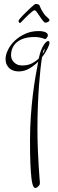

<svg xmlns="http://www.w3.org/2000/svg" viewBox="-20 -370 292 959"><path d="M171.9 -214.8Q185.5 -214.8 194.8 -212.9Q204.1 -210.9 209.5 -207.8Q214.8 -204.6 217 -200.9Q219.2 -197.3 219.2 -193.8Q219.2 -188.5 214.1 -181.6Q209 -174.8 205.1 -174.8Q203.1 -174.8 200 -176.5Q196.8 -178.2 190.7 -179.9Q184.6 -181.6 175.5 -183.3Q166.5 -185.1 152.8 -185.1Q96.7 -185.1 65.9 -160.4Q35.2 -135.7 35.2 -92.8Q35.2 -85.4 38.3 -76.7Q41.5 -67.9 48.1 -60.5Q54.7 -53.2 65.2 -48.1Q75.7 -43 90.8 -43Q119.6 -43 139.9 -53.7Q160.2 -64.5 173.8 -78.1Q173.8 -80.6 174.3 -82.5Q174.8 -84.5 175.8 -86.9Q179.2 -103.5 184.8 -117.9Q190.4 -132.3 196.8 -142.8Q203.1 -153.3 209.5 -159.2Q215.8 -165 220.2 -165Q225.6 -165 226.3 -161.6Q227.1 -158.2 227.1 -155.8Q227.1 -147 217 -126.7Q207 -106.4 189.9 -84Q186 -60.5 182.1 -24.9Q178.2 10.7 174.8 56.6Q171.4 102.5 169.2 157.5Q167 212.4 167 273.9Q167 325.2 168.9 372.8Q170.9 420.4 173.1 457Q175.3 493.7 177.2 516.4Q179.2 539.1 179.2 541Q179.2 547.9 178 551.5Q176.8 555.2 172.9 559.1Q169.9 562 165.8 565.4Q161.6 568.8 157.2 568.8Q151.4 568.8 148.9 564.9Q146 561.5 142.6 550.8Q139.2 540 136.5 514.9Q133.8 489.7 131.8 446.3Q129.9 402.8 129.9 333Q129.9 271.5 133.8 214.1Q137.7 156.7 143.8 106.2Q149.9 55.7 157.2 12.9Q164.6 -29.8 170.9 -62Q150.4 -41.5 125.7 -27.3Q101.1 -13.2 73.2 -13.2Q60.5 -13.2 48.6 -16.8Q36.6 -20.5 27.6 -28.3Q18.6 -36.1 13.2 -47.9Q7.8 -59.6 7.8 -75.2Q7.8 -96.2 19.8 -120.8Q31.7 -145.5 53.5 -166.3Q75.2 -187 105.5 -200.9Q135.7 -214.8 171.9 -214.8ZM199.2 -121.1Q197.3 -118.7 195.8 -113.8Q194.3 -108.9 192.9 -102.1Q194.8 -104.5 196.3 -106.2Q197.8 -107.9 198.7 -109.4Q199.7 -111.3 200.2 -112.8Q202.1 -119.6 203.1 -123.5Q204.1 -127 203.6 -127.2Q203.1 -127.4 199.2 -121.1ZM83 -256.8Q81.1 -254.9 80.1 -254.9Q77.1 -254.9 75 -258.5Q72.8 -262.2 72.8 -266.1Q72.8 -268.6 78.6 -275.9Q84.5 -283.2 93.5 -292.5Q102.5 -301.8 113 -312Q123.5 -322.3 132.8 -330.8Q142.1 -339.4 148.7 -344.7Q155.3 -350.1 156.7 -350.1Q157.7 -350.1 161.1 -350.1Q164.6 -350.1 168.2 -349.1Q171.9 -348.1 175 -345.7Q178.2 -343.3 178.7 -338.9Q185.5 -322.3 196 -306.4Q206.5 -290.5 223.1 -276.9Q224.6 -275.4 225.8 -273.4Q227.1 -271.5 227.1 -270Q227.1 -264.6 220.7 -260.7Q214.4 -256.8 204.1 -256.8Q196.3 -263.2 188.7 -273.7Q181.2 -284.2 174.6 -294.2Q168 -304.2 162.4 -311.5Q156.7 -318.8 152.8 -318.8Q148.9 -318.8 140.9 -312.5Q132.8 -306.2 122.8 -296.9Q112.8 -287.6 102.3 -276.6Q91.8 -265.6 83 -256.8Z"/></svg>

Font: Stalemate
Style: Regular
Weight: 400
Designer: Astigmatic (AOETI)
Foundry: Astigmatic (AOETI)
Version: Version 001.000